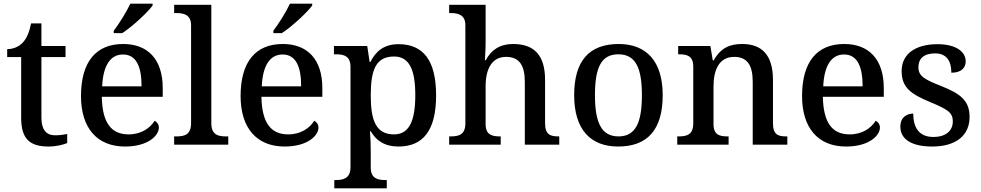

<svg xmlns="http://www.w3.org/2000/svg" viewBox="-20 -786 5328 1043"><path d="M244 10C284 10 326 0 345 -9V-58C324 -54 303 -51 279 -51C232 -51 205 -81 205 -146V-476H336V-536H205V-659H149C139 -610 125 -577 103 -554C82 -531 49 -519 19 -519V-476H95V-146C95 -30 143 10 244 10Z M598 -619V-606H644C700 -642 784 -721 809 -756V-766H688C667 -721 627 -657 598 -619ZM659 10C785 10 843 -50 843 -93C843 -112 831 -125 820 -130C796 -91 748 -56 679 -56C585 -56 536 -117 533 -260H864V-307C864 -465 782 -547 649 -547C502 -547 420 -451 420 -264C420 -91 507 10 659 10ZM749 -317H535C540 -429 579 -490 648 -490C722 -490 749 -421 749 -317Z M926 0H1220V-45H1207C1163 -45 1128 -55 1128 -117V-760H926V-715H939C978 -715 1018 -706 1018 -649V-117C1018 -55 983 -45 939 -45H926Z M1465 -619V-606H1511C1567 -642 1651 -721 1676 -756V-766H1555C1534 -721 1494 -657 1465 -619ZM1526 10C1652 10 1710 -50 1710 -93C1710 -112 1698 -125 1687 -130C1663 -91 1615 -56 1546 -56C1452 -56 1403 -117 1400 -260H1731V-307C1731 -465 1649 -547 1516 -547C1369 -547 1287 -451 1287 -264C1287 -91 1374 10 1526 10ZM1616 -317H1402C1407 -429 1446 -490 1515 -490C1589 -490 1616 -421 1616 -317Z M1796 237H2081V192H2073C2033 192 1994 184 1994 125V40C1994 13 1993 -34 1990 -73H1994C2023 -23 2069 10 2144 10C2277 10 2349 -75 2349 -268C2349 -461 2277 -546 2145 -546C2067 -546 2021 -508 1992 -449H1988L1975 -536H1794V-491H1806C1848 -491 1884 -482 1884 -422V122C1884 183 1845 192 1805 192H1796ZM2121 -56C2023 -56 1994 -130 1994 -268C1994 -409 2023 -479 2121 -479C2203 -479 2236 -408 2236 -269C2236 -130 2203 -56 2121 -56Z M2420 0H2700V-45H2697C2653 -45 2618 -53 2618 -112V-317C2618 -410 2651 -477 2729 -477C2804 -477 2831 -427 2831 -341V0H3018V-45H3015C2970 -45 2941 -54 2941 -117V-352C2941 -488 2880 -547 2767 -547C2696 -547 2648 -515 2619 -459H2614C2614 -464 2618 -514 2618 -553V-760H2420V-715H2429C2468 -715 2508 -706 2508 -649V-116C2508 -54 2472 -45 2428 -45H2420Z M3338 10C3497 10 3580 -81 3580 -269C3580 -456 3489 -547 3341 -547C3181 -547 3099 -456 3099 -269C3099 -81 3189 10 3338 10ZM3340 -45C3246 -45 3212 -122 3212 -269C3212 -417 3245 -491 3339 -491C3433 -491 3467 -417 3467 -269C3467 -122 3434 -45 3340 -45Z M3659 0H3938V-45H3933C3889 -45 3856 -53 3856 -112V-317C3856 -402 3884 -477 3968 -477C4043 -477 4069 -427 4069 -341V0H4257V-45H4252C4207 -45 4179 -54 4179 -117V-352C4179 -488 4118 -547 4012 -547C3945 -547 3896 -527 3857 -458H3852L3839 -536H3664V-491H3669C3713 -491 3746 -482 3746 -424V-116C3746 -54 3711 -45 3666 -45H3659Z M4576 10C4702 10 4760 -50 4760 -93C4760 -112 4748 -125 4737 -130C4713 -91 4665 -56 4596 -56C4502 -56 4453 -117 4450 -260H4781V-307C4781 -465 4699 -547 4566 -547C4419 -547 4337 -451 4337 -264C4337 -91 4424 10 4576 10ZM4666 -317H4452C4457 -429 4496 -490 4565 -490C4639 -490 4666 -421 4666 -317Z M5044 10C5168 10 5247 -46 5247 -151C5247 -239 5198 -277 5092 -319C5003 -354 4969 -372 4969 -421C4969 -466 4997 -496 5060 -496C5119 -496 5148 -458 5148 -391C5199 -391 5226 -415 5226 -453C5226 -503 5176 -546 5073 -546C4956 -546 4878 -495 4878 -400C4878 -310 4928 -275 5034 -231C5128 -192 5156 -174 5156 -127C5156 -77 5120 -42 5050 -42C4971 -42 4941 -95 4941 -169C4911 -169 4871 -153 4871 -98C4871 -29 4933 10 5044 10Z"/></svg>

Font: Noto Serif Georgian Medium
Style: Regular
Weight: 500
Designer: Monotype Design Team, Akaki Razmadze
Foundry: Google LLC
Version: Version 2.003